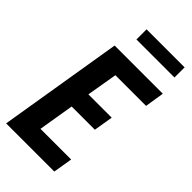

<svg xmlns="http://www.w3.org/2000/svg" viewBox="-281 -998 1071 1071"><g transform="rotate(45 254.5 -462.5)"><path d="M8 0 129 -735H509L491 -621H249L218 -439H402L383 -325H200L165 -114H407L388 0ZM191 -845V-925H491V-845Z"/></g></svg>

Font: Iosevka SS04 Heavy
Style: Italic
Weight: 900
Italic angle: -9°
Monospace: yes
Designer: Belleve Invis
Foundry: Belleve Invis
Version: Version 19.0.0; ttfautohint (v1.8.4)